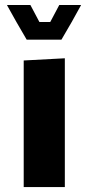

<svg xmlns="http://www.w3.org/2000/svg" viewBox="-20 -755 356 775"><path d="M87.7 -594.9 46.2 -666.3H269.5L228 -594.9ZM75.7 0V-510.9L240.7 -519.7H241.7V0ZM46.2 -666.3 8.8 -733.2V-734.8H102.7L139 -666.3ZM182.9 -666.3 219.2 -734.8H306.9V-733.8L269.5 -666.3Z"/></svg>

Font: Foldit Thin
Style: Regular
Weight: 100
Designer: Sophia Tai
Foundry: Sophia Tai
Version: Version 1.003